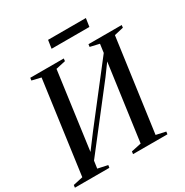

<svg xmlns="http://www.w3.org/2000/svg" viewBox="-209 -1054 1168 1214"><g transform="rotate(-30 375.0 -447.0)"><path d="M-10.5 0 -8 -18.5 63 -34 155.5 -709 90 -724.5 92.5 -743H337L335 -724.5L264.5 -709L182 -104L161.5 -111.5L266 -250.5L600 -681L568.5 -610.5L582 -709L515 -724.5L517.5 -743H760L758 -724.5L691 -709L598 -34L667.5 -18.5L665 0H414L416.5 -18.5L489 -34L570 -622L591.5 -625L506 -508L151.5 -51.5L186 -132L172 -34L244 -18.5L241 0ZM310 -894.5H586L577 -834.5H301Z"/></g></svg>

Font: Merriweather 144pt
Style: Italic
Weight: 400
Italic angle: -7.8°
Version: Version 2.101